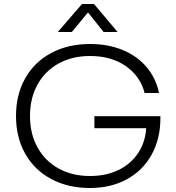

<svg xmlns="http://www.w3.org/2000/svg" viewBox="-20 -930 882 960"><path d="M452 -349H782V-339Q782 -236 738 -156.5Q694 -77 614 -33.5Q534 10 430 10Q320 10 236 -35Q152 -80 106 -161.5Q60 -243 60 -350Q60 -457 106 -538.5Q152 -620 236 -665Q320 -710 430 -710Q521 -710 593.5 -680Q666 -650 713 -594.5Q760 -539 775 -465H703Q681 -550 608.5 -600Q536 -650 430 -650Q341 -650 273 -612.5Q205 -575 167.5 -507Q130 -439 130 -350Q130 -261 167.5 -193Q205 -125 273 -87.5Q341 -50 430 -50Q510 -50 571.5 -79.5Q633 -109 669.5 -163Q706 -217 711 -289H452ZM568 -770H498L420 -868L339 -770H269L390 -910H450Z"/></svg>

Font: Goli Light
Style: Regular
Weight: 300
Designer: jaikishan Patel
Foundry: MagicType
Version: Version 1.000